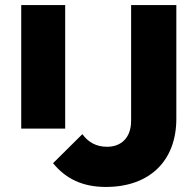

<svg xmlns="http://www.w3.org/2000/svg" viewBox="-20 -729 770 760"><path d="M399 11C572 11 678 -92 678 -259V-709H499V-251C499 -181 457 -148 404 -148C362 -148 330 -165 306 -198L190 -83C240 -22 306 11 399 11ZM64 -220H238V-709H64Z"/></svg>

Font: MV Cash ExtraBold
Style: Regular
Weight: 800
Designer: Rodrigo Fuenzalida
Foundry: fragTYPE
Version: Version 1.100;Glyphs 3.1.2 (3151)